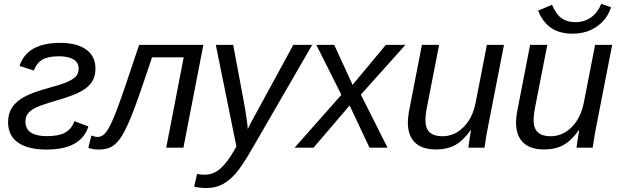

<svg xmlns="http://www.w3.org/2000/svg" viewBox="-20 -759 3187 987"><path d="M282.7 -469.7Q228.5 -469.7 198.7 -452.9Q168.9 -436 153.8 -396.5L80.6 -419.9Q118.7 -538.6 289.6 -538.6Q376.5 -538.6 423.6 -503.9Q470.7 -469.2 470.7 -406.2Q470.7 -366.7 453.1 -338.9Q435.5 -311 397.5 -289.8Q359.4 -268.6 276.4 -244.1Q188.5 -218.3 162.4 -205.1Q136.2 -191.9 123.5 -175.3Q110.8 -158.7 110.8 -133.8Q110.8 -59.1 221.7 -59.1Q281.2 -59.1 314.5 -77.1Q347.7 -95.2 362.8 -136.2L434.6 -108.9Q396.5 9.8 219.2 9.8Q124 9.8 72.8 -25.9Q21.5 -61.5 21.5 -131.3Q21.5 -175.3 42.5 -207Q63.5 -238.8 106.4 -262Q149.4 -285.2 234.4 -308.1Q293 -323.7 325 -337.6Q356.9 -351.6 370.6 -366.7Q384.3 -381.8 384.3 -406.7Q384.3 -437.5 357.9 -453.6Q331.5 -469.7 282.7 -469.7Z M834.5 0 924.3 -464.4H761.7Q695.8 -266.1 664.6 -185.5Q633.3 -105 609.4 -64.9Q585.4 -24.9 558.3 -7.6Q531.2 9.8 488.8 9.8Q455.6 9.8 434.1 1L449.7 -62.5Q465.8 -55.2 483.4 -55.2Q508.3 -55.2 528.8 -84.2Q549.3 -113.3 578.6 -189.2Q607.9 -265.1 695.3 -528.3H1025.4L922.9 0Z M1042.5 207.5Q1007.3 207.5 978 200.7L993.2 135.3Q1015.1 139.2 1030.8 139.2Q1077.1 139.2 1112.5 107.9Q1147.9 76.7 1182.1 17.1L1195.3 -5.9L1089.4 -528.3H1178.7L1233.4 -236.3Q1240.7 -197.3 1247.1 -153.1Q1253.4 -108.9 1253.9 -95.7Q1258.8 -106.4 1266.6 -122.1Q1274.4 -137.7 1487.8 -528.3H1585L1279.3 0Q1225.1 94.2 1192.1 132.1Q1159.2 169.9 1123.3 188.7Q1087.4 207.5 1042.5 207.5Z M1879.4 0 1777.3 -216.8 1591.8 0H1494.6L1734.9 -271.5L1606 -528.3H1698.2L1792.5 -322.8L1963.4 -528.3H2064L1835 -272.5L1972.2 0Z M2237.3 -528.3 2175.8 -213.4Q2167 -170.4 2167 -140.1Q2167 -58.6 2254.4 -58.6Q2315.9 -58.6 2362.8 -105.5Q2409.7 -152.3 2425.3 -232.4L2482.9 -528.3H2570.8L2489.7 -112.8Q2480 -66.4 2470.7 0H2387.7Q2387.7 -5.4 2392.8 -37.8Q2397.9 -70.3 2401.4 -90.3H2399.9Q2359.4 -34.2 2318.6 -12.5Q2277.8 9.3 2221.7 9.3Q2149.4 9.3 2113 -26.4Q2076.7 -62 2076.7 -129.4Q2076.7 -160.6 2086.9 -209.5L2148.9 -528.3Z M2793.5 -528.3 2731.9 -213.4Q2723.1 -170.4 2723.1 -140.1Q2723.1 -58.6 2810.5 -58.6Q2872.1 -58.6 2918.9 -105.5Q2965.8 -152.3 2981.4 -232.4L3039.1 -528.3H3127L3045.9 -112.8Q3036.1 -66.4 3026.9 0H2943.8Q2943.8 -5.4 2949 -37.8Q2954.1 -70.3 2957.5 -90.3H2956.1Q2915.5 -34.2 2874.8 -12.5Q2834 9.3 2777.8 9.3Q2705.6 9.3 2669.2 -26.4Q2632.8 -62 2632.8 -129.4Q2632.8 -160.6 2643.1 -209.5L2705.1 -528.3ZM2923.3 -585.9Q2857.9 -585.9 2814.5 -614.5Q2771 -643.1 2746.1 -704.6L2817.9 -734.4Q2838.4 -686 2866.7 -665.5Q2895 -645 2938 -645Q2983.4 -645 3018.1 -669.4Q3052.7 -693.8 3070.8 -739.3L3121.1 -721.7Q3101.6 -660.2 3048.6 -623Q2995.6 -585.9 2923.3 -585.9Z"/></svg>

Font: Liberation Sans
Style: Italic
Weight: 400
Italic angle: -12°
Designer: Steve Matteson
Foundry: Ascender Corporation
Version: Version 2.1.5